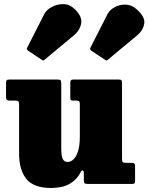

<svg xmlns="http://www.w3.org/2000/svg" viewBox="-20 -916 739 956"><path d="M75 -151V-394.5Q75 -406.5 72 -410.8Q69 -415 57.5 -415H31Q19 -415 14.5 -418.5Q10 -422 10 -434V-498.5Q10 -511.5 12.8 -515.8Q15.5 -520 28 -520H265Q277 -520 281 -516.8Q285 -513.5 285 -500.5V-179.5Q285 -139 292.5 -124.2Q300 -109.5 317.5 -109.5Q330.5 -109.5 344.2 -121Q358 -132.5 367.8 -160.2Q377.5 -188 377.5 -237V-394Q377.5 -405.5 375.2 -410.2Q373 -415 364 -415H344Q336 -415 333 -417.5Q330 -420 330 -431V-500Q330 -512 332.8 -516Q335.5 -520 347 -520H570.5Q582 -520 584.8 -516.2Q587.5 -512.5 587.5 -501V-125Q587.5 -110.5 592.2 -107.8Q597 -105 611.5 -105H639Q652.5 -105 652.5 -90V-18.5Q652.5 -7.5 650 -3.8Q647.5 0 637 0H418Q404 0 400.8 -4.2Q397.5 -8.5 397.5 -22.5V-54Q397.5 -65.5 391.8 -67Q386 -68.5 380.5 -56.5Q362.5 -21.5 327 -0.8Q291.5 20 234.5 20Q147 20 111 -25.5Q75 -71 75 -151ZM187.5 -618.5 120 -663.5Q109.5 -670.5 116.5 -681L201 -847Q211.5 -867 237.8 -881.2Q264 -895.5 294.8 -895.5Q325.5 -895.5 349.5 -873Q390.5 -835 384.2 -800Q378 -765 348.5 -740.5L202.5 -619Q197.5 -614.5 195.2 -614.8Q193 -615 187.5 -618.5ZM502.5 -618.5 435 -663.5Q424.5 -670.5 431.5 -681L516 -847Q526.5 -867 551 -880.2Q575.5 -893.5 605.2 -893Q635 -892.5 659.5 -870.5Q703.5 -832.5 698.2 -798.8Q693 -765 663.5 -740.5L517.5 -619Q512.5 -614.5 510.2 -614.8Q508 -615 502.5 -618.5Z"/></svg>

Font: Besley* Narrow Fatface
Style: Regular
Weight: 900
Width: 4
Designer: Owen Earl
Foundry: indestructible type*
Version: Version 3.000; ttfautohint (v1.8.3)